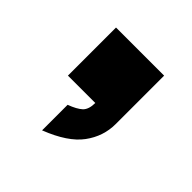

<svg xmlns="http://www.w3.org/2000/svg" viewBox="-92 -233 441 441"><g transform="rotate(45 128.5 -12.5)"><path d="M49.8 -156.2Q102.5 -156.2 206.1 -156.2Q206.1 -103.5 206.1 1Q206.1 41 181.6 74.2Q157.2 107.4 96.7 130.9Q96.7 103.5 96.7 47.9Q118.2 40 128.9 30.3Q138.7 20.5 138.7 0Q109.4 0 49.8 0Q49.8 -39.1 49.8 -78.1Q49.8 -117.2 49.8 -156.2Z"/></g></svg>

Font: Post Neon Display
Style: Regular
Weight: 700
Designer: Ward Goes
Version: Version 1.0